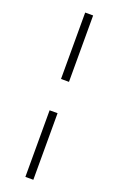

<svg xmlns="http://www.w3.org/2000/svg" viewBox="-172 -852 616 995"><g transform="rotate(20 135.5 -354.0)"><path d="M157.2 -267.6V99.6H113.3V-267.6ZM157.2 -440.4H113.3V-806.6H157.2Z"/></g></svg>

Font: Pretendard ExtraLight
Style: Regular
Weight: 200
Designer: Base glyphs from Inter by Rasmus Andersson; Hangeul glyphs from Noto Sans CJK(Source Han Sans) by Jang Soo-young and Kan
Foundry: Kil Hyung-jin
Version: Version 1.309